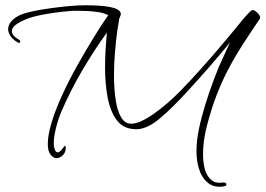

<svg xmlns="http://www.w3.org/2000/svg" viewBox="-20 -586 1011 731"><path d="M815 125Q790 125 772 110.5Q754 96 743 72Q735 52 731.5 32Q728 12 728 -8Q728 -33 731 -57Q736 -95 748.5 -142Q761 -189 778 -238Q795 -287 813 -331Q824 -356 835 -379.5Q846 -403 856 -425Q822 -383 778.5 -333Q735 -283 697 -242Q642 -181 591.5 -137.5Q541 -94 499 -94Q451 -94 425.5 -127.5Q400 -161 390 -214Q380 -267 380 -327Q380 -362 382 -396.5Q384 -431 387 -462Q339 -396 293.5 -318.5Q248 -241 215 -164Q202 -135 192.5 -96Q183 -57 185 -32Q189 -6 199 -6Q205 -6 211 -12Q216 -17 221 -24Q226 -31 227 -31Q229 -31 229.5 -28.5Q230 -26 230 -26Q232 -9 220.5 3.5Q209 16 195 16Q183 16 172.5 3Q162 -10 162 -38Q162 -71 176 -118Q190 -165 215 -220Q240 -275 271 -331Q303 -388 336 -442Q369 -496 392 -528Q378 -536 356.5 -539.5Q335 -543 313.5 -544Q292 -545 276.5 -545Q261 -545 258 -545Q205 -541 155.5 -532.5Q106 -524 80 -513Q55 -503 40 -491.5Q25 -480 25 -467Q25 -450 55 -433Q57 -431 57 -429Q57 -426 55 -424Q53 -422 50 -423Q30 -434 20.5 -448Q11 -462 11 -475Q11 -492 25 -507Q39 -522 64 -532Q77 -537 104.5 -543Q132 -549 167.5 -554Q203 -559 239.5 -562.5Q276 -566 306 -566Q365 -566 400.5 -559Q436 -552 440 -535V-533Q440 -529 438 -524.5Q436 -520 434 -515Q432 -502 430 -489.5Q428 -477 426 -465Q421 -426 417.5 -383.5Q414 -341 414 -300Q414 -250 420 -208Q426 -166 440.5 -140.5Q455 -115 479 -115Q511 -115 563 -151Q615 -187 667 -240Q702 -276 738 -316Q774 -356 806.5 -394Q839 -432 863 -461Q887 -490 899 -505Q910 -519 921.5 -531Q933 -543 937 -546Q943 -550 952 -544Q961 -538 967 -529Q973 -520 969 -514Q932 -460 902 -413Q872 -366 848 -320Q824 -274 804 -222Q784 -170 767 -104Q753 -48 753 0Q753 35 761 62Q769 87 785.5 100Q802 113 828 109H831Q842 109 842 116Q842 123 829 124Q825 125 821.5 125Q818 125 815 125Z"/></svg>

Font: Waterfall
Style: Regular
Weight: 400
Designer: Robert E. Leuschke
Foundry: Robert E. Leuschke
Version: Version 1.010; ttfautohint (v1.8.3)